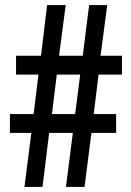

<svg xmlns="http://www.w3.org/2000/svg" viewBox="-20 -734 515 754"><path d="M367 -441H459V-515H375L401 -714H330L305 -515H212L238 -714H165L141 -515H43V-441H131L112 -286H19V-212H103L76 0H147L173 -212H266L239 0H312L339 -212H436V-286H348ZM184 -286 203 -441H295L275 -286Z"/></svg>

Font: Noto Sans Lao ExtraCondensed Medium
Style: Regular
Weight: 500
Width: 2
Designer: Monotype Design Team
Foundry: Monotype Imaging Inc.
Version: Version 2.003